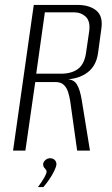

<svg xmlns="http://www.w3.org/2000/svg" viewBox="-20 -611 453 779"><path d="M33 0 117 -591H295Q343 -591 371 -568Q399 -545 391 -493L378 -397Q371 -344 335 -317Q299 -290 246 -289L247 -290Q279 -290 292 -268.5Q305 -247 312 -203L345 0H293L265 -200Q262 -219 256.5 -237Q251 -255 239 -266.5Q227 -278 206 -278H123L83 0ZM127 -312H227Q272 -312 298 -332.5Q324 -353 330 -403L342 -485Q347 -525 328 -543Q309 -561 280 -561H162ZM134 148Q151 125 160 109Q169 93 169 85Q169 80 165.5 76.5Q162 73 158.5 68Q155 63 155 54Q156 46 164 38.5Q172 31 183 31Q195 31 202 38Q209 45 209 56Q208 66 200 82.5Q192 99 180.5 116Q169 133 156 148Z"/></svg>

Font: Alumni Sans Light
Style: Italic
Weight: 300
Italic angle: -8°
Version: Version 1.016